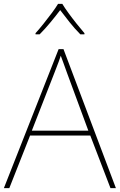

<svg xmlns="http://www.w3.org/2000/svg" viewBox="-20 -969 617 989"><path d="M549 0 445 -271H135L28 0H0L282 -716H307L577 0ZM325 -594Q321 -606 316 -619Q311 -632 305.5 -648Q300 -664 293 -682Q288 -667 282.5 -651.5Q277 -636 271 -621.5Q265 -607 260 -593L144 -296H435ZM301 -949Q313 -929 333 -901.5Q353 -874 375 -846.5Q397 -819 415 -798V-792H394Q366 -820 338.5 -854.5Q311 -889 290 -917Q269 -889 240.5 -854.5Q212 -820 184 -792H163V-798Q182 -819 204 -846.5Q226 -874 246.5 -901.5Q267 -929 279 -949Z"/></svg>

Font: Noto Sans Armenian Thin
Style: Regular
Weight: 250
Version: Version 2.007